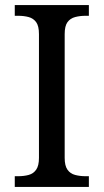

<svg xmlns="http://www.w3.org/2000/svg" viewBox="-20 -734 407 754"><path d="M38 0V-42H51Q74 -42 92.5 -47Q111 -52 122 -67.5Q133 -83 133 -114V-600Q133 -632 122 -647Q111 -662 92.5 -667Q74 -672 51 -672H38V-714H329V-672H316Q294 -672 275 -667Q256 -662 245 -647Q234 -632 234 -600V-114Q234 -83 245 -67.5Q256 -52 275 -47Q294 -42 316 -42H329V0Z"/></svg>

Font: Noto Serif Tibetan
Style: Regular
Weight: 400
Designer: Monotype Design Team
Foundry: Monotype Imaging Inc.
Version: Version 2.103